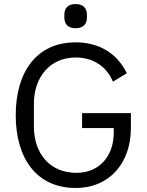

<svg xmlns="http://www.w3.org/2000/svg" viewBox="-20 -920 727 952"><path d="M355 -780C393 -780 411 -801 411 -833V-847C411 -879 393 -900 355 -900C317 -900 299 -879 299 -847V-833C299 -801 317 -780 355 -780ZM355 12C526 12 629 -115 629 -285V-359H387V-285H544V-263C544 -146 473 -63 359 -63C228 -63 148 -158 148 -293V-406C148 -536 227 -635 355 -635C442 -635 508 -591 540 -515L609 -557C561 -654 474 -710 355 -710C159 -710 58 -560 58 -349C58 -135 161 12 355 12Z"/></svg>

Font: Braiins Sans
Style: Regular
Weight: 400
Designer: Mike Abbink, Paul van der Laan, Pieter van Rosmalen, Jiri Chlebus, Lubos Buracinsky
Foundry: Bold Monday, Sudetype
Version: Version 1.000;hotconv 1.0.109;makeotfexe 2.5.65596